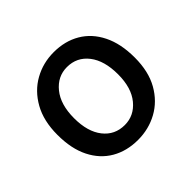

<svg xmlns="http://www.w3.org/2000/svg" viewBox="-130 -658 820 820"><g transform="rotate(-45 279.5 -248.0)"><path d="M45.9 -246.6Q45.9 -330.6 78.6 -388.9Q111.3 -447.3 165.5 -477.5Q219.7 -507.8 284.2 -507.8Q352.1 -507.8 403.6 -477.5Q455.1 -447.3 484.1 -388.9Q513.2 -330.6 513.2 -246.6Q513.2 -162.6 480.5 -105Q447.8 -47.4 393.6 -17.6Q339.4 12.2 274.4 12.2Q207 12.2 155.5 -17.6Q104 -47.4 75 -105Q45.9 -162.6 45.9 -246.6ZM146.5 -246.6Q146.5 -165 182.9 -118.9Q219.2 -72.8 279.3 -72.8Q335.9 -72.8 374 -118.9Q412.1 -165 412.1 -246.6Q412.1 -329.1 375.7 -376Q339.4 -422.9 279.3 -422.9Q222.7 -422.9 184.6 -376Q146.5 -329.1 146.5 -246.6Z"/></g></svg>

Font: Kanchenjunga Medium
Style: Regular
Weight: 500
Version: Version 2.001